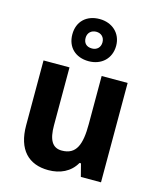

<svg xmlns="http://www.w3.org/2000/svg" viewBox="-124 -924 843 1021"><g transform="rotate(15 297.5 -413.5)"><path d="M297 -605C367 -605 418 -651 418 -722C418 -791 366 -837 297 -837C225 -837 177 -792 177 -721C177 -650 225 -605 297 -605ZM297 -675C266 -675 250 -693 250 -721C250 -749 270 -767 297 -767C324 -767 343 -749 343 -721C343 -693 324 -675 297 -675ZM528 -547H385V-282C385 -171 363 -109 282 -109C230 -109 208 -149 208 -228V-547H65V-190C65 -56 131 10 240 10C304 10 360 -15 391 -70H399L417 0H528Z"/></g></svg>

Font: Noto Sans Lao Looped SemiCondensed
Style: Bold
Weight: 700
Width: 4
Designer: Mark Frömberg, Ben Mitchell
Foundry: The Fontpad Ltd
Version: Version 1.002